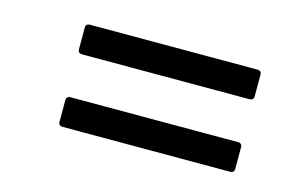

<svg xmlns="http://www.w3.org/2000/svg" viewBox="-45 -519 691 437"><g transform="rotate(15 300.0 -300.5)"><path d="M123 -351.1Q112.8 -351.1 112.8 -360.8V-411.1Q112.8 -420.9 123 -420.9H517.1Q526.9 -420.9 526.9 -411.1V-360.8Q526.9 -351.1 517.1 -351.1ZM123 -180.2Q112.8 -180.2 112.8 -189.9V-240.2Q112.8 -250 123 -250H517.1Q526.9 -250 526.9 -240.2V-189.9Q526.9 -180.2 517.1 -180.2Z"/></g></svg>

Font: Sofia Sans
Style: Italic
Weight: 400
Italic angle: -9°
Designer: Botio Nikoltchev, Ani Petrova
Foundry: lettersoup
Version: Version 4.100